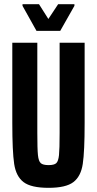

<svg xmlns="http://www.w3.org/2000/svg" viewBox="-20 -893 465 921"><path d="M39 -303V-688H159V-256Q159 -178 162 -149Q165 -120 175.5 -110.5Q186 -101 213 -101Q240 -101 250 -110.5Q260 -120 263 -149Q266 -178 266 -256V-688H386V-303Q386 -166 377 -106.5Q368 -47 332 -19.5Q296 8 213 8Q129 8 93 -19.5Q57 -47 48 -106.5Q39 -166 39 -303ZM88 -865V-873H167L212 -802L259 -873H337V-865L269 -745H155Z"/></svg>

Font: Saira ExtraCondensed
Style: Bold
Weight: 700
Width: 2
Designer: Hector Gatti with collaboration of the Omnibus-Type team
Foundry: Omnibus-Type
Version: Version 0.072; ttfautohint (v1.8)